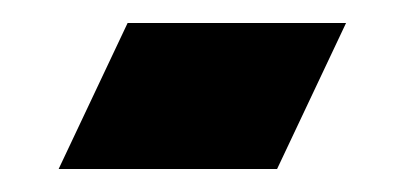

<svg xmlns="http://www.w3.org/2000/svg" viewBox="-20 -147 351 167"><path d="M31 0 91 -127H281L221 0Z"/></svg>

Font: Reem Kufi Fun SemiBold
Style: Regular
Weight: 600
Designer: Khaled Hosny
Version: Version 1.005